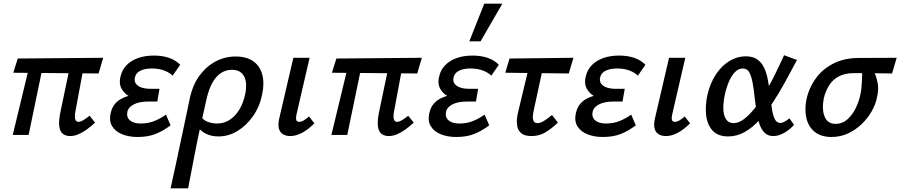

<svg xmlns="http://www.w3.org/2000/svg" viewBox="-20 -731 4877 1040"><path d="M359 6Q338 6 322 -5Q306 -16 301.5 -43.5Q297 -71 306 -118L367 -410H441L388 -125Q386 -115 385.5 -102Q385 -89 389.5 -80Q394 -71 406 -71Q415 -71 429.5 -79Q444 -87 465 -104L495 -67Q472 -45 448.5 -28.5Q425 -12 403 -3Q381 6 359 6ZM49 0 148 -410H220L135 0ZM514 -333 52 -337 76 -414 539 -418Z M725 11Q678 11 641 -4Q604 -19 586.5 -49Q569 -79 581 -124Q594 -178 649.5 -202Q705 -226 784 -226L780 -186Q732 -186 694.5 -202Q657 -218 639.5 -248.5Q622 -279 634 -321Q642 -354 666 -378.5Q690 -403 727.5 -416.5Q765 -430 814 -430Q860 -430 896 -417.5Q932 -405 956 -380L915 -321Q900 -337 871 -348.5Q842 -360 802 -360Q765 -360 740.5 -348Q716 -336 711 -312Q706 -292 716 -278Q726 -264 746.5 -257Q767 -250 795 -250H844L832 -181H784Q734 -181 704.5 -165.5Q675 -150 670 -126Q664 -96 684 -79Q704 -62 741 -62Q784 -62 817.5 -76Q851 -90 879 -110L904 -52Q864 -22 823 -5.5Q782 11 725 11Z M904 289Q918 225 931.5 163.5Q945 102 957.5 41.5Q970 -19 983 -78.5Q996 -138 1008 -198Q1024 -272 1061 -322Q1098 -372 1148.5 -398.5Q1199 -425 1256 -425Q1315 -425 1351.5 -399.5Q1388 -374 1400.5 -327.5Q1413 -281 1400 -220Q1387 -154 1351 -102.5Q1315 -51 1266.5 -21.5Q1218 8 1164 8Q1132 8 1107.5 -1.5Q1083 -11 1066.5 -26.5Q1050 -42 1044 -58L1070 -98Q1083 -79 1107 -70.5Q1131 -62 1155 -62Q1194 -62 1224.5 -82Q1255 -102 1276.5 -137.5Q1298 -173 1308 -220Q1321 -285 1301.5 -319Q1282 -353 1236 -353Q1205 -353 1178.5 -336.5Q1152 -320 1132 -285.5Q1112 -251 1100 -200Q1082 -119 1069.5 -63.5Q1057 -8 1048.5 34Q1040 76 1033 112.5Q1026 149 1018 190.5Q1010 232 999 289Z M1552 6Q1530 6 1513.5 -3.5Q1497 -13 1491 -33.5Q1485 -54 1492 -87L1569 -418H1657L1586 -111Q1582 -93 1584.5 -82Q1587 -71 1601 -71Q1612 -71 1624 -78Q1636 -85 1654 -100L1683 -63Q1649 -29 1616 -11.5Q1583 6 1552 6Z M2085 6Q2064 6 2048 -5Q2032 -16 2027.5 -43.5Q2023 -71 2032 -118L2093 -410H2167L2114 -125Q2112 -115 2111.5 -102Q2111 -89 2115.5 -80Q2120 -71 2132 -71Q2141 -71 2155.5 -79Q2170 -87 2191 -104L2221 -67Q2198 -45 2174.5 -28.5Q2151 -12 2129 -3Q2107 6 2085 6ZM1775 0 1874 -410H1946L1861 0ZM2240 -333 1778 -337 1802 -414 2265 -418Z M2451 11Q2404 11 2367 -4Q2330 -19 2312.5 -49Q2295 -79 2307 -124Q2320 -178 2375.5 -202Q2431 -226 2510 -226L2506 -186Q2458 -186 2420.5 -202Q2383 -218 2365.5 -248.5Q2348 -279 2360 -321Q2368 -354 2392 -378.5Q2416 -403 2453.5 -416.5Q2491 -430 2540 -430Q2586 -430 2622 -417.5Q2658 -405 2682 -380L2641 -321Q2626 -337 2597 -348.5Q2568 -360 2528 -360Q2491 -360 2466.5 -348Q2442 -336 2437 -312Q2432 -292 2442 -278Q2452 -264 2472.5 -257Q2493 -250 2521 -250H2570L2558 -181H2510Q2460 -181 2430.5 -165.5Q2401 -150 2396 -126Q2390 -96 2410 -79Q2430 -62 2467 -62Q2510 -62 2543.5 -76Q2577 -90 2605 -110L2630 -52Q2590 -22 2549 -5.5Q2508 11 2451 11ZM2522 -507 2603 -711H2701L2583 -507Z M2859 6Q2822 6 2804 -9Q2786 -24 2782 -46Q2778 -68 2780.5 -90Q2783 -112 2787 -126L2855 -410H2931L2871 -133Q2868 -120 2866.5 -103.5Q2865 -87 2870.5 -75.5Q2876 -64 2891 -64Q2907 -64 2927 -76.5Q2947 -89 2970 -108L3002 -67Q2969 -35 2935 -14.5Q2901 6 2859 6ZM2717 -337 2740 -414 3086 -418 3061 -333Z M3245 11Q3198 11 3161 -4Q3124 -19 3106.5 -49Q3089 -79 3101 -124Q3114 -178 3169.5 -202Q3225 -226 3304 -226L3300 -186Q3252 -186 3214.5 -202Q3177 -218 3159.5 -248.5Q3142 -279 3154 -321Q3162 -354 3186 -378.5Q3210 -403 3247.5 -416.5Q3285 -430 3334 -430Q3380 -430 3416 -417.5Q3452 -405 3476 -380L3435 -321Q3420 -337 3391 -348.5Q3362 -360 3322 -360Q3285 -360 3260.5 -348Q3236 -336 3231 -312Q3226 -292 3236 -278Q3246 -264 3266.5 -257Q3287 -250 3315 -250H3364L3352 -181H3304Q3254 -181 3224.5 -165.5Q3195 -150 3190 -126Q3184 -96 3204 -79Q3224 -62 3261 -62Q3304 -62 3337.5 -76Q3371 -90 3399 -110L3424 -52Q3384 -22 3343 -5.5Q3302 11 3245 11Z M3587 6Q3565 6 3548.5 -3.5Q3532 -13 3526 -33.5Q3520 -54 3527 -87L3604 -418H3692L3621 -111Q3617 -93 3619.5 -82Q3622 -71 3636 -71Q3647 -71 3659 -78Q3671 -85 3689 -100L3718 -63Q3684 -29 3651 -11.5Q3618 6 3587 6Z M3924 8Q3869 8 3840 -23.5Q3811 -55 3805 -106.5Q3799 -158 3812 -218Q3827 -282 3858.5 -329Q3890 -376 3932 -401Q3974 -426 4019 -426Q4058 -426 4081.5 -409.5Q4105 -393 4118.5 -365Q4132 -337 4138.5 -302Q4145 -267 4150 -231Q4155 -188 4160 -150Q4165 -112 4175.5 -88.5Q4186 -65 4206 -65Q4217 -65 4230 -72Q4243 -79 4256 -90L4281 -55Q4262 -32 4230.5 -13Q4199 6 4169 6Q4139 6 4121 -12.5Q4103 -31 4093 -61Q4083 -91 4077.5 -127.5Q4072 -164 4068 -200Q4063 -250 4056 -286Q4049 -322 4037.5 -341Q4026 -360 4003 -360Q3980 -360 3961 -340.5Q3942 -321 3928 -288Q3914 -255 3905 -213Q3896 -166 3898.5 -133Q3901 -100 3915 -82Q3929 -64 3954 -64Q3981 -64 4010 -86Q4039 -108 4068 -144.5Q4097 -181 4125 -229Q4153 -277 4178.5 -329Q4204 -381 4227 -432L4297 -406Q4265 -346 4232.5 -286.5Q4200 -227 4165 -174Q4130 -121 4092.5 -80Q4055 -39 4013 -15.5Q3971 8 3924 8Z M4484 11Q4428 11 4394 -16Q4360 -43 4348.5 -89Q4337 -135 4348 -192Q4361 -253 4397 -304Q4433 -355 4491.5 -385.5Q4550 -416 4627 -417L4837 -418L4812 -333Q4753 -334 4703.5 -334.5Q4654 -335 4606 -335Q4558 -335 4525 -318Q4492 -301 4472 -270Q4452 -239 4442 -198Q4431 -137 4447 -98.5Q4463 -60 4507 -60Q4542 -60 4569 -83.5Q4596 -107 4614.5 -144Q4633 -181 4641 -222Q4644 -234 4646 -253.5Q4648 -273 4649 -294.5Q4650 -316 4650 -334.5Q4650 -353 4648 -361L4703 -373Q4710 -353 4720 -329.5Q4730 -306 4735 -276Q4740 -246 4730 -202Q4723 -165 4701 -127Q4679 -89 4646.5 -58Q4614 -27 4573 -8Q4532 11 4484 11Z"/></svg>

Font: Ysabeau Office SemiBold
Style: Italic
Weight: 600
Italic angle: -12°
Designer: Christian Thalmann (Catharsis Fonts)
Version: Version 2.001;gftools[0.9.30]; featfreeze: tnum,lnum,ss02